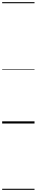

<svg xmlns="http://www.w3.org/2000/svg" viewBox="-20 -1145 340 1780"><path d="M0 605H300V615H0ZM0 -20H300V0H0ZM0 -505H300V-500H0ZM0 -1125H300V-1115H0Z"/></svg>

Font: Playwrite CU Guides
Style: Regular
Weight: 400
Designer: Veronika Burian, José Scaglione
Foundry: TypeTogether
Version: Version 1.003